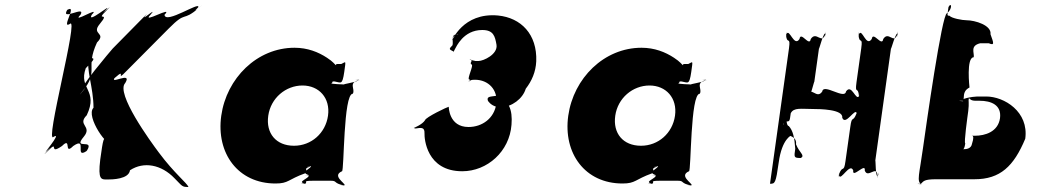

<svg xmlns="http://www.w3.org/2000/svg" viewBox="-20 -719 4258 768"><path d="M616 -108C582 -153 441 -347 481 -387C512 -438 410 -374 442 -412C479 -454 399 -371 441 -409C489 -452 437 -384 487 -436C527 -476 615 -565 655 -605C728 -679 707 -629 775 -687C818 -723 733 -650 773 -690C782 -716 641 -620 638 -660C678 -700 542 -620 582 -660C617 -700 529 -620 568 -664L431 -525C423 -516 290 -360 307 -355C347 -395 275 -311 310 -354C378 -436 319 -444 368 -549C408 -589 343 -580 379 -623C425 -678 356 -628 407 -678C447 -718 365 -641 405 -681C433 -711 325 -620 347 -660C387 -700 262 -620 302 -660C325 -700 218 -631 250 -681C290 -721 207 -638 247 -678C294 -708 222 -601 259 -623C299 -663 155 -132 195 -172C232 -194 139 -86 168 -117C208 -157 130 -74 170 -114C220 -164 170 -95 228 -135C268 -175 233 -95 273 -135C331 -175 277 -83 325 -114C365 -154 288 -77 328 -117C359 -167 269 -117 315 -172C351 -215 287 -218 327 -258C375 -360 293 -362 323 -446C363 -486 360 -487 336 -487C323 -443 354 -370 354 -288C320 -253 418 -118 423 -153C430 -184 433 -173 412 -170C393 -170 393 -166 381 -81C371 1 385 -1 409 -1C429 -1 495 -2 500 -38C555 -74 625 -61 678 -6C710 26 707 29 734 29C728 13 677 -26 616 -108Z M865 -256C844 -106 932 15 1082 15C1135 15 1131 -1 1201 -26C1220 -34 1184 -45 1225 -53C1234 -53 1186 -55 1224 -55C1228 -47 1178 -30 1214 -19C1223 -19 1176 -18 1214 -18C1222 -8 1166 9 1197 14C1206 14 1162 16 1200 16C1215 11 1184 4 1232 4H1304C1330 4 1312 14 1357 23C1366 23 1321 22 1359 22C1359 12 1307 -16 1348 -34C1357 -34 1353 -344 1391 -344C1403 -362 1370 -389 1418 -399C1427 -399 1378 -400 1416 -400C1415 -391 1339 -381 1359 -381C1359 -381 1299 -383 1306 -386C1318 -395 1304 -404 1300 -402C1299 -395 1298 -393 1319 -393C1344 -389 1349 -377 1357 -431C1364 -482 1364 -471 1345 -463C1323 -463 1325 -464 1324 -458C1320 -460 1313 -472 1288 -488C1253 -511 1210 -528 1158 -528C1008 -528 886 -406 865 -256ZM1053 -256C1063 -327 1123 -377 1190 -377C1256 -377 1302 -327 1292 -256C1282 -186 1225 -136 1156 -136C1084 -136 1043 -186 1053 -256Z M1800 -523C1805 -531 1833 -599 1909 -599C1954 -599 1960 -574 1966 -540C1972 -502 1914 -475 1894 -475H1881C1886 -475 1856 -479 1863 -482C1874 -482 1850 -480 1861 -480C1875 -477 1856 -468 1866 -461C1877 -461 1846 -401 1857 -401C1868 -399 1846 -394 1857 -394C1868 -394 1845 -395 1857 -396C1869 -397 1857 -400 1880 -400C1933 -400 1973 -360 1965 -303C1957 -246 1909 -211 1854 -211C1775 -211 1775 -292 1775 -292C1771 -292 1682 -250 1680 -238C1669 -221 1639 -209 1635 -207C1636 -207 1640 -205 1642 -205C1663 -208 1679 -212 1678 -186C1677 -165 1686 -34 1829 -34C1929 -34 2018 -113 2026 -220C2031 -281 2015 -319 1967 -336C1941 -332 1925 -334 1932 -315C1940 -304 1956 -290 1983 -290C2027 -291 2071 -324 2083 -364C2107 -395 2123 -431 2125 -474C2129 -582 2064 -648 1972 -657C1830 -670 1788 -553 1789 -560C1793 -590 1833 -580 1800 -580C1784 -576 1794 -551 1790 -538C1774 -522 1777 -522 1792 -514C1799 -510 1788 -503 1800 -523Z M2253 -256C2232 -106 2320 15 2470 15C2523 15 2519 -1 2589 -26C2608 -34 2572 -45 2613 -53C2622 -53 2574 -55 2612 -55C2616 -47 2566 -30 2602 -19C2611 -19 2564 -18 2602 -18C2610 -8 2554 9 2585 14C2594 14 2550 16 2588 16C2603 11 2572 4 2620 4H2692C2718 4 2700 14 2745 23C2754 23 2709 22 2747 22C2747 12 2695 -16 2736 -34C2745 -34 2741 -344 2779 -344C2791 -362 2758 -389 2806 -399C2815 -399 2766 -400 2804 -400C2803 -391 2727 -381 2747 -381C2747 -381 2687 -383 2694 -386C2706 -395 2692 -404 2688 -402C2687 -395 2686 -393 2707 -393C2732 -389 2737 -377 2745 -431C2752 -482 2752 -471 2733 -463C2711 -463 2713 -464 2712 -458C2708 -460 2701 -472 2676 -488C2641 -511 2598 -528 2546 -528C2396 -528 2274 -406 2253 -256ZM2441 -256C2451 -327 2511 -377 2578 -377C2644 -377 2690 -327 2680 -256C2670 -186 2613 -136 2544 -136C2472 -136 2431 -186 2441 -256Z M3231 -283C3259 -283 3354 -282 3349 -248C3362 -214 3401 -290 3407 -266C3402 -232 3412 -302 3407 -268C3391 -224 3388 -262 3381 -210L3362 -75C3355 -23 3350 -63 3335 -19C3330 15 3341 -51 3336 -17C3343 7 3380 -71 3393 -37C3388 -3 3444 -71 3439 -37C3451 -3 3487 -61 3490 -17C3485 17 3498 -53 3493 -19C3481 5 3483 -91 3481 -75L3544 -526C3542 -510 3566 -605 3572 -581C3567 -547 3575 -617 3570 -583C3555 -539 3535 -597 3513 -563C3508 -529 3472 -597 3467 -563C3444 -529 3429 -607 3416 -583C3411 -549 3419 -615 3414 -581C3417 -537 3432 -578 3425 -526L3406 -390C3399 -338 3412 -378 3416 -334C3411 -300 3422 -370 3417 -336C3404 -311 3387 -387 3364 -353C3359 -319 3274 -387 3269 -353C3246 -319 3224 -379 3209 -336C3204 -302 3216 -368 3211 -334C3218 -310 3239 -407 3237 -390L3256 -526C3254 -510 3277 -605 3283 -581C3278 -547 3287 -617 3282 -583C3266 -539 3246 -597 3223 -563C3218 -529 3183 -597 3178 -563C3156 -529 3138 -607 3126 -583C3121 -549 3129 -615 3124 -581C3127 -537 3143 -578 3136 -526L3060 16C3080 16 3083 15 3095 -70C3108 -165 3146 -177 3144 -177C3124 -177 3169 -176 3164 -142C3177 -108 3202 -97 3183 -87C3155 -87 3156 -90 3161 -124C3158 -168 3152 -197 3135 -215C3115 -215 3134 -348 3122 -263C3113 -196 3109 -223 3120 -233C3140 -233 3138 -232 3143 -266C3155 -290 3185 -283 3231 -283Z M3672 -127C3658 -24 3645 8 3666 18C3666 18 3633 16 3664 16C3674 6 3676 -2 3724 -2H3878C3981 -2 4035 -54 4081 -164C4096 -272 3997 -333 3925 -333H3889C3872 -333 3812 -323 3833 -314C3833 -314 3800 -316 3831 -316C3841 -325 3825 -352 3858 -369C3858 -369 3844 -490 3875 -490C3878 -508 3859 -536 3901 -546H3935C3959 -536 3955 -546 3942 -582C3947 -618 3880 -638 3846 -638C3829 -638 3786 -646 3778 -656C3766 -656 3770 -659 3774 -691C3786 -713 3791 -684 3768 -666C3748 -666 3684 -212 3672 -127ZM3853 -275C3857 -306 3853 -319 3855 -323C3855 -323 3852 -325 3858 -325C3861 -321 3867 -316 3881 -316H3898C3945 -316 3987 -299 3980 -246C3972 -192 3921 -176 3879 -176H3867C3875 -176 3875 -166 3868 -144C3865 -126 3849 -122 3833 -122C3838 -126 3840 -138 3841 -146C3835 -146 3850 -253 3853 -275Z"/></svg>

Font: Hussar Przerywany
Style: Obl
Weight: 400
Foundry: Cannot Into Space Fonts
Version: Version 0.982